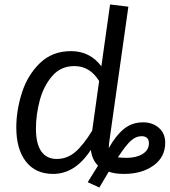

<svg xmlns="http://www.w3.org/2000/svg" viewBox="-20 -767 760 860"><path d="M720 -128Q720 -63 667.5 -25.5Q615 12 536 12Q494 12 467 2L425 73L373 49L419 -25Q392 -52 387 -96Q317 12 218 12Q139 12 96 -43.5Q53 -99 53 -196Q53 -272 78 -351Q103 -430 158.5 -484Q214 -538 298 -538Q383 -538 434 -470L473 -747L555 -737L469 -129Q467 -109 467 -104L468 -105Q499 -160 535 -189.5Q571 -219 621 -219Q664 -219 692 -194Q720 -169 720 -128ZM424 -404Q383 -471 313 -471Q252 -471 213.5 -426Q175 -381 158 -317Q141 -253 141 -191Q141 -123 165 -89Q189 -55 234 -55Q281 -55 317.5 -86.5Q354 -118 393 -182ZM647 -125Q647 -157 614 -157Q589 -157 566.5 -137Q544 -117 508 -62Q530 -60 547 -60Q591 -60 619 -77.5Q647 -95 647 -125Z"/></svg>

Font: Fira Sans Book
Style: Italic
Weight: 350
Italic angle: -8°
Designer: bBox Type GmbH & Carrois Corporate GbR & Edenspiekermann AG
Foundry: bBox Type GmbH & Carrois Corporate GbR & Edenspiekermann AG
Version: Version 4.301